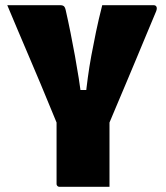

<svg xmlns="http://www.w3.org/2000/svg" viewBox="-20 -720 640 740"><path d="M402 0Q370 0 338 0Q306 0 273.5 0Q241 0 209 0Q206 0 203.5 -1.5Q201 -3 199.5 -5.5Q198 -8 198 -11Q198 -82 198 -155.5Q198 -229 198 -300H402Q402 -268 402 -234.5Q402 -201 402 -167Q402 -133 402 -101Q402 -74 402 -49Q402 -24 402 0ZM8 -700Q60 -700 111.5 -700Q163 -700 212 -700Q218 -700 222 -698.5Q226 -697 228.5 -693.5Q231 -690 233 -682Q243 -638 252 -593Q261 -548 269 -504Q277 -460 283.5 -418.5Q290 -377 294 -340L264 -373H338L309 -341Q313 -380 318.5 -421Q324 -462 332 -505.5Q340 -549 350 -597Q360 -645 374 -700Q424 -700 473.5 -700Q523 -700 572 -700Q580 -700 583 -694Q586 -688 582 -677Q563 -631 543.5 -585Q524 -539 505 -492.5Q486 -446 466 -399.5Q446 -353 426.5 -306Q407 -259 387 -212Q323 -212 287 -212.5Q251 -213 234.5 -215Q218 -217 213 -219.5Q208 -222 207 -226Q193 -260 175 -303.5Q157 -347 136.5 -396.5Q116 -446 93.5 -498Q71 -550 49.5 -601.5Q28 -653 8 -700Z"/></svg>

Font: Recursive Monospace Black
Style: Regular
Weight: 900
Version: Version 1.047